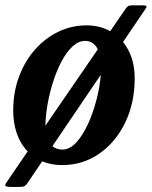

<svg xmlns="http://www.w3.org/2000/svg" viewBox="-53 -628 586 742"><path d="M-2 -200Q-2 -272 20.8 -332.5Q43.5 -393 83 -437.2Q122.5 -481.5 173.5 -505.8Q224.5 -530 281 -530Q332.5 -530 373 -507.5L432 -593.5Q437.5 -601 442 -604.2Q446.5 -607.5 462.5 -607.5H495Q511.5 -607.5 513 -604Q514.5 -600.5 509 -593.5L422.5 -465.5Q467.5 -410 467.5 -326Q467.5 -229.5 430.5 -153.5Q393.5 -77.5 330 -33.8Q266.5 10 187 10Q145 10 110 -4.5L51.5 82Q45.5 89.5 40.2 92Q35 94.5 18.5 94.5H-6Q-26.5 94.5 -31 90.8Q-35.5 87 -28.5 78L54 -43Q26 -71.5 12 -112.2Q-2 -153 -2 -200ZM276 -470Q250 -470 226.8 -448Q203.5 -426 184.5 -390Q165.5 -354 151.8 -310.5Q138 -267 130.5 -223.2Q123 -179.5 122.5 -142.5L325 -437.5Q308.5 -470 276 -470ZM188.5 -50Q216.5 -50 241.8 -77.5Q267 -105 287 -148.8Q307 -192.5 320 -242.8Q333 -293 336.5 -339L149.5 -63Q165.5 -50 188.5 -50Z"/></svg>

Font: Besley* Narrow Semi
Style: Italic
Weight: 600
Width: 4
Italic angle: -13°
Designer: Owen Earl
Foundry: indestructible type*
Version: Version 3.000; ttfautohint (v1.8.3)